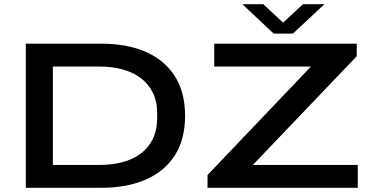

<svg xmlns="http://www.w3.org/2000/svg" viewBox="-20 -895 1788 915"><path d="M103 0V-687H460Q586 -687 675.5 -647.5Q765 -608 813.5 -531.5Q862 -455 862 -343Q862 -231 813.5 -155Q765 -79 675.5 -39.5Q586 0 460 0ZM232 -109H454Q513 -109 563 -122Q613 -135 650 -162.5Q687 -190 708 -232.5Q729 -275 729 -332V-355Q729 -412 708 -454Q687 -496 650 -523.5Q613 -551 563 -564.5Q513 -578 454 -578H232ZM969 0V-61L1462 -578H1001V-687H1680V-627L1185 -109H1685V0ZM1135 -875H1235L1357 -761H1301L1424 -875H1526L1376 -735H1284Z"/></svg>

Font: Archivo Expanded Medium
Style: Regular
Weight: 500
Width: 7
Designer: Hector Gatti
Foundry: Omnibus-Type
Version: Version 2.001